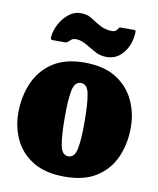

<svg xmlns="http://www.w3.org/2000/svg" viewBox="-87 -840 763 928"><g transform="rotate(10 294.0 -376.0)"><path d="M20 -245Q20 -325 48.8 -392Q77.5 -459 138 -499.5Q198.5 -540 294 -540Q389.5 -540 450 -501.8Q510.5 -463.5 539.2 -401.8Q568 -340 568 -270Q568 -190 539.2 -124.2Q510.5 -58.5 450 -19.2Q389.5 20 294 20Q198.5 20 138 -17Q77.5 -54 48.8 -114.5Q20 -175 20 -245ZM245 -270Q245 -173.5 254 -126.8Q263 -80 294 -80Q325 -80 334 -124.2Q343 -168.5 343 -250Q343 -347 334 -393.5Q325 -440 294 -440Q263 -440 254 -396Q245 -352 245 -270ZM394 -585Q362.5 -585 340.8 -596.5Q319 -608 300 -619.5Q280 -632 264.8 -638Q249.5 -644 234.5 -644Q219 -644 211.5 -638Q204 -632 199 -627Q192 -620 184 -620H123Q114.5 -620 113.2 -623.8Q112 -627.5 112.5 -635Q115.5 -667 132.5 -698.5Q149.5 -730 175.8 -751Q202 -772 233 -772Q264.5 -772 283.2 -760.8Q302 -749.5 320.5 -737.5Q358 -713 397.5 -713Q413.5 -713 423 -726Q426.5 -731 428 -734Q429.5 -737 436.5 -737H500.5Q507.5 -737 509 -734.5Q510.5 -732 510 -726Q509 -689 494.2 -656.8Q479.5 -624.5 454 -604.8Q428.5 -585 394 -585Z"/></g></svg>

Font: Besley* Narrow Fatface
Style: Regular
Weight: 900
Width: 4
Designer: Owen Earl
Foundry: indestructible type*
Version: Version 3.000; ttfautohint (v1.8.3)